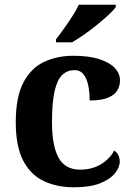

<svg xmlns="http://www.w3.org/2000/svg" viewBox="-20 -786 567 816"><path d="M295 10Q222 10 166 -16.5Q110 -43 78.5 -103.5Q47 -164 47 -266Q47 -374 79.5 -435.5Q112 -497 167.5 -523Q223 -549 292 -549Q357 -549 401 -535Q445 -521 467.5 -497.5Q490 -474 490 -444Q490 -423 479.5 -403.5Q469 -384 441 -371.5Q413 -359 361 -359Q361 -394 355 -423Q349 -452 335 -470Q321 -488 296 -488Q267 -488 245.5 -468.5Q224 -449 212.5 -401Q201 -353 201 -267Q201 -166 229 -115.5Q257 -65 320 -65Q372 -65 410 -88.5Q448 -112 465 -146Q477 -139 483 -126.5Q489 -114 489 -100Q489 -75 468.5 -49.5Q448 -24 405.5 -7Q363 10 295 10ZM218 -619Q233 -638 251.5 -664Q270 -690 287.5 -717Q305 -744 315 -766H472V-756Q463 -743 441.5 -723Q420 -703 393 -681Q366 -659 338 -639.5Q310 -620 286 -606H218Z"/></svg>

Font: Noto Naskh Arabic
Style: Bold
Weight: 700
Designer: Monotype Design Team, David Williams, Mohamad Dakak and Nizar Qandah
Foundry: Monotype Imaging Inc.
Version: Version 2.016